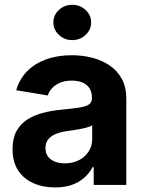

<svg xmlns="http://www.w3.org/2000/svg" viewBox="-20 -788 621 818"><path d="M215 10.6Q162.9 10.6 121.7 -7.8Q80.6 -26.1 57 -62.4Q33.4 -98.7 33.4 -152.6Q33.4 -198.5 50.1 -229.1Q66.8 -259.7 95.8 -278.4Q124.9 -297.1 161.8 -306.8Q198.7 -316.6 239.2 -320.4Q286.5 -325.2 315.5 -329.4Q344.6 -333.6 358.1 -342.5Q371.7 -351.5 371.7 -369.2V-371.6Q371.7 -394.9 361.8 -411.1Q351.8 -427.3 332.8 -435.9Q313.7 -444.5 285.9 -444.5Q257.9 -444.5 237 -436Q216 -427.4 202.6 -413.2Q189.2 -399 183.3 -381.3L49 -403.6Q62.9 -451.3 95.6 -484.5Q128.4 -517.7 177 -535.2Q225.7 -552.7 286.4 -552.7Q330.3 -552.7 371.8 -542.3Q413.3 -531.9 446.3 -509.7Q479.3 -487.6 498.7 -452.4Q518.1 -417.2 518.1 -367.5V0H379.2V-75.8H374.4Q361.2 -50.4 339.2 -31Q317.3 -11.5 286.4 -0.4Q255.5 10.6 215 10.6ZM256.2 -92.1Q290.8 -92.1 317 -105.9Q343.1 -119.6 357.9 -143Q372.8 -166.4 372.8 -195.2V-254.2Q366.1 -249.7 353 -245.8Q340 -241.8 323.9 -238.7Q307.8 -235.6 292.1 -233.3Q276.5 -231 264.3 -229.3Q237.3 -225.7 216.8 -216.9Q196.4 -208.2 185 -193.6Q173.7 -179 173.7 -156.9Q173.7 -135.7 184.4 -121.3Q195.1 -106.9 213.6 -99.5Q232.2 -92.1 256.2 -92.1ZM287.8 -617.1Q254.7 -617.1 231.1 -639.2Q207.5 -661.3 207.5 -692.2Q207.5 -723.8 231.1 -745.7Q254.7 -767.5 287.8 -767.5Q321 -767.5 344.6 -745.7Q368.3 -723.9 368.3 -692.3Q368.3 -661.3 344.6 -639.2Q321 -617.1 287.8 -617.1Z"/></svg>

Font: Inter Variable LoSnoCo
Style: Regular
Weight: 400
Designer: Rasmus Andersson
Foundry: rsms
Version: Version 4.000;git-a52131595; featfreeze: case,dlig,ss01,ss02